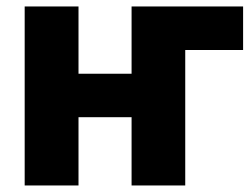

<svg xmlns="http://www.w3.org/2000/svg" viewBox="-20 -565 763 585"><path d="M513.2 -545.4H720.7V-412.6H512.2ZM159.7 -340.3H439.5V-208H159.7ZM55.2 -545.4H219.2V0H55.2ZM380.9 -545.4H544.4V0H380.9Z"/></svg>

Font: My Font
Style: Regular
Weight: 500
Designer: Rasmus Andersson
Foundry: rsms
Version: Version 0.001